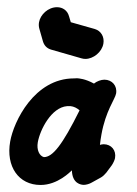

<svg xmlns="http://www.w3.org/2000/svg" viewBox="-20 -520 385 541"><path d="M90 -457.5C88.9 -451.4 89.1 -445.2 90.8 -439.2L100.9 -403.8C104.3 -392 111.9 -383.8 124 -380.2L209.7 -355.6C213.3 -354.5 217 -354 220.8 -354C242.8 -354 267.1 -372.9 271.3 -397C274.6 -415.7 265 -433 247 -438.3L179.5 -457.4L174.3 -474.7C169.9 -490.5 156.6 -499.7 140.6 -499.7C115.5 -499.7 93.7 -478.8 90 -457.5ZM8.7 -121.4C-3.8 -50.9 32.4 1.2 94.3 1.2C142.9 1.2 178.3 -36.4 182.6 -40C183.5 -2.2 208.8 0.9 216.3 0.9C222.6 0.9 232.2 -1.8 238.3 -5.5L264.5 -20C269.5 -22.7 276.1 -29.1 279.6 -33.6L295.1 -54.5C298.8 -60 303.2 -69.1 304.1 -74.5C308 -96.4 293.7 -113.6 271.9 -113.6C269.2 -113.6 264.5 -112.7 261.6 -111.8C262.5 -121.8 264.1 -130.9 265.8 -140.9C277.6 -207.5 304.3 -240.7 307.1 -256.4C310.9 -278.2 295.8 -295.5 274 -295.5C264.9 -295.5 252.3 -290.9 244.8 -284.5C219.6 -298.3 202.4 -299 197.4 -299.5C194.4 -299.5 191.3 -299.1 188.3 -299.1C77 -299.1 18.6 -177.9 8.7 -121.4ZM86.5 -119.1C92.8 -154.5 124.6 -217.3 169 -220.9H179C187.9 -220 197.1 -215.5 204.2 -209.1C155.5 -111.1 128.3 -77.3 103.7 -77.3C91.1 -80.6 82.7 -97.4 86.5 -119.1Z"/></svg>

Font: TudorRose
Style: Oblique
Weight: 500
Italic angle: 10°
Version: Version 001.000